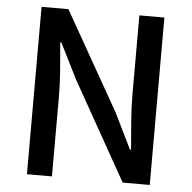

<svg xmlns="http://www.w3.org/2000/svg" viewBox="-52 -788 839 841"><g transform="rotate(5 367.0 -368.0)"><path d="M215 -736 460 -304 537 -147H542Q537 -205 532 -269Q527 -333 527 -393V-736H637V0H518L274 -434L197 -588H192Q197 -530 202 -468.5Q207 -407 207 -347V0H97V-736Z"/></g></svg>

Font: Kinto Sans Med
Style: Regular
Weight: 500
Designer: Authors: Ryoko NISHIZUKA  (kana & ideographs); Paul D. Hunt (Latin, Greek & Cyrillic); Wenlong ZHANG  (bopomofo); Sandol
Foundry: Adobe Systems Incorporated, ookami Inc.
Version: Version 0.001